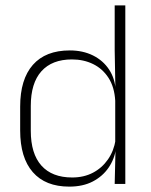

<svg xmlns="http://www.w3.org/2000/svg" viewBox="-20 -684 562 714"><path d="M237.5 10Q149 10 102 -43.8Q55 -97.5 55 -199V-287.5Q55 -389 102.2 -442.8Q149.5 -496.5 239.5 -496.5Q288 -496.5 325.8 -477.8Q363.5 -459 385.8 -425.2Q408 -391.5 410.5 -345.5H423.5L408.5 -309.5Q405.5 -360.5 383.5 -394.5Q361.5 -428.5 326.2 -445.8Q291 -463 247.5 -463Q173.5 -463 134 -419Q94.5 -375 94.5 -290V-197.5Q94.5 -112.5 134 -68.2Q173.5 -24 248.5 -24Q292 -24 325.8 -41.8Q359.5 -59.5 381.5 -91.2Q403.5 -123 410 -164.5L423 -132.5H411.5Q406 -93 384 -60.8Q362 -28.5 325.2 -9.2Q288.5 10 237.5 10ZM446 0H406.5L409.5 -126.5L408.5 -140V-347L409 -359L406.5 -497.5V-664H446Z"/></svg>

Font: Anek Devanagari ExtraLight
Style: Regular
Weight: 250
Designer: Kailash Malviya (Devanagari) & Yesha Goshar (Latin)
Foundry: Ek Type
Version: Version 1.003